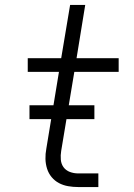

<svg xmlns="http://www.w3.org/2000/svg" viewBox="-20 -755 540 775"><path d="M296 0Q275 0 255 -3.5Q235 -7 218 -16Q201 -25 188.5 -40Q176 -55 170 -74Q164 -93 163.5 -113.5Q163 -134 167 -155L218 -465H92V-520H227L263 -735H324L289 -520H459V-465H280L227 -146Q224 -128 225.5 -110.5Q227 -93 236.5 -80Q246 -67 262 -61Q278 -55 296 -55H377V0ZM99 -274V-330H361V-274Z"/></svg>

Font: Iosevka SS04 Light
Style: Italic
Weight: 300
Italic angle: -9°
Monospace: yes
Designer: Belleve Invis
Foundry: Belleve Invis
Version: Version 19.0.0; ttfautohint (v1.8.4)